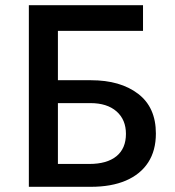

<svg xmlns="http://www.w3.org/2000/svg" viewBox="-20 -720 674 740"><path d="M91.2 0V-700H531.2V-601H203.2V-410.8H330.6Q443.8 -410.8 512.3 -358.5Q580.8 -306.3 580.8 -205.4Q580.8 -139.6 551 -93.8Q521.2 -48.1 465.2 -24Q409.2 0 329.9 0ZM203.2 -88.1H324.2Q392.1 -88.1 428.8 -117.9Q465.4 -147.8 465.4 -204.1Q465.4 -258.7 429.1 -290.7Q392.7 -322.6 328.6 -322.6H203.2Z"/></svg>

Font: Geologica-Sharp
Style: Regular
Weight: 100
Designer: Sindre Bremnes, Frode Helland
Foundry: Monokrom Skriftforlag AS
Version: Version 1.010;gftools[0.9.28]